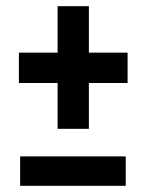

<svg xmlns="http://www.w3.org/2000/svg" viewBox="-20 -600 472 620"><path d="M45 -95H386V0H45ZM267 -430H392V-332H267V-184H166V-332H41V-430H166V-580H267Z"/></svg>

Font: Fira Sans Compressed Medium
Style: Regular
Weight: 500
Width: 1
Designer: bBox Type GmbH & Carrois Corporate GbR & Edenspiekermann AG
Foundry: bBox Type GmbH & Carrois Corporate GbR & Edenspiekermann AG
Version: Version 4.301